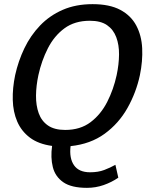

<svg xmlns="http://www.w3.org/2000/svg" viewBox="-20 -697 721 925"><path d="M53 -335Q68 -403 97.5 -464.5Q127 -526 173 -574Q219 -622 282 -649.5Q345 -677 426 -677Q508 -677 559.5 -649.5Q611 -622 636.5 -574Q662 -526 665 -464.5Q668 -403 654 -335Q636 -251 594 -176.5Q552 -102 484 -52.5Q416 -3 320 7Q313 65 336.5 99Q360 133 414 133Q453 133 482 122Q511 111 536 97L550 159Q518 181 479.5 194.5Q441 208 399 208Q324 208 285 181Q246 154 234.5 108Q223 62 231 6Q165 -3 124 -34Q83 -65 63 -111.5Q43 -158 41.5 -215.5Q40 -273 53 -335ZM165 -335Q154 -284 153.5 -236.5Q153 -189 166.5 -151.5Q180 -114 211 -92.5Q242 -71 294 -71Q367 -71 416.5 -108.5Q466 -146 496.5 -206Q527 -266 542 -335Q553 -387 553.5 -434Q554 -481 540 -518Q526 -555 495.5 -576Q465 -597 413 -597Q340 -597 290.5 -560.5Q241 -524 210.5 -464Q180 -404 165 -335Z"/></svg>

Font: Epunda Sans Medium
Style: Italic
Weight: 500
Italic angle: -12.0243°
Designer: Simon Atzbach
Foundry: typofactur
Version: Version 2.204; ttfautohint (v1.8.4.7-5d5b)